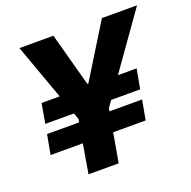

<svg xmlns="http://www.w3.org/2000/svg" viewBox="-125 -823 939 945"><g transform="rotate(-20 345.0 -350.0)"><path d="M181 0H339L366 -153H536L555 -256H384L387 -272L411 -306H563L582 -409H484L690 -700H506L333 -420H328L252 -700H74L179 -409H84L66 -306H216L228 -273L225 -256H57L38 -153H207Z"/></g></svg>

Font: Fixel Text 20240404
Style: Bold Italic
Weight: 700
Width: 4
Italic angle: -10°
Designer: AlfaBravo + MacPaw
Foundry: Kyrylo Tkachov, Marchela Mozhyna, Serhii Makarenko, Maria Weinstein, Zakhar Kryvoshyya
Version: Version 1.211;Glyphs 3.2 (3225)